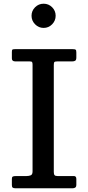

<svg xmlns="http://www.w3.org/2000/svg" viewBox="-20 -1015 476 1035"><path d="M270 -664.5V-88Q270 -75.5 274.2 -70.8Q278.5 -66 290 -66H378.5Q391.5 -66 391.5 -50V-17.5Q391.5 0 370.5 0H64.5Q53 0 48.5 -3.5Q44 -7 44 -17.5V-50.5Q44 -60 48.5 -63Q53 -66 67.5 -66H123Q136 -66 145.8 -70Q155.5 -74 155.5 -91V-665.5Q155.5 -676 153.2 -680Q151 -684 139.5 -684H62.5Q44 -684 44 -700V-735Q44 -745.5 47.2 -747.8Q50.5 -750 60.5 -750H372Q384.5 -750 388 -747Q391.5 -744 391.5 -731.5V-705.5Q391.5 -692 385.8 -688Q380 -684 369.5 -684H290Q277 -684 273.5 -680.8Q270 -677.5 270 -664.5ZM215 -864.5Q188.5 -864.5 169.2 -884Q150 -903.5 150 -930Q150 -957 169.2 -976Q188.5 -995 215 -995Q242 -995 261 -976Q280 -957 280 -930Q280 -903.5 261 -884Q242 -864.5 215 -864.5Z"/></svg>

Font: Besley* Medium
Style: Regular
Weight: 500
Designer: Owen Earl
Foundry: indestructible type*
Version: Version 3.000; ttfautohint (v1.8.3)